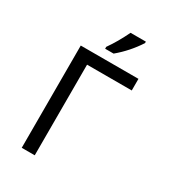

<svg xmlns="http://www.w3.org/2000/svg" viewBox="-220 -1046 1040 1161"><g transform="rotate(30 300.0 -465.5)"><path d="M522.9 -713.9V-632.8H210.9V0H120.1V-713.9ZM257.3 -784.2Q303.2 -849.1 342.3 -931.2H449.2V-920.9Q394.5 -836.4 316.4 -771H257.3Z"/></g></svg>

Font: Droid Sans Mono
Style: Regular
Weight: 400
Monospace: yes
Foundry: Ascender Corporation
Version: Version 1.00 build 112